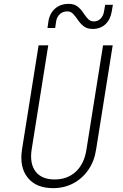

<svg xmlns="http://www.w3.org/2000/svg" viewBox="-20 -965 640 995"><path d="M255 10Q167 10 123.5 -44.5Q80 -99 94 -190L180 -730H230L144 -190Q133 -117 164.5 -76Q196 -35 263 -35Q330 -35 373.5 -76Q417 -117 428 -190L514 -730H564L478 -190Q469 -130 438 -85Q407 -40 360 -15Q313 10 255 10ZM460 -815Q432 -815 414.5 -828.5Q397 -842 384.5 -860.5Q372 -879 359.5 -892.5Q347 -906 329 -906Q306 -906 290.5 -892Q275 -878 271 -855L266 -820H226L231 -855Q238 -897 266 -921Q294 -945 336 -945Q364 -945 381.5 -931.5Q399 -918 411 -899.5Q423 -881 435.5 -867.5Q448 -854 466 -854Q487 -854 501 -868Q515 -882 519 -905L525 -940H565L559 -905Q552 -863 526 -839Q500 -815 460 -815Z"/></svg>

Font: JetBrains Mono Thin
Style: Italic
Weight: 100
Italic angle: -9°
Monospace: yes
Designer: Philipp Nurullin, Konstantin Bulenkov
Foundry: JetBrains
Version: Version 2.305; ttfautohint (v1.8.4.7-5d5b)